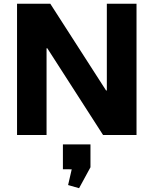

<svg xmlns="http://www.w3.org/2000/svg" viewBox="-20 -720 818 1024"><path d="M708.1 -700V0H529.7L232.3 -462.6H228.3V0H70.9V-700H248.3L545.8 -237.4H549.8V-700ZM462.5 50V172.1L401.7 283.7L343.2 266.9L381 102.7L442 183.3L315.5 182.8V50Z"/></svg>

Font: Pathway Extreme 8pt Thin 12pt
Style: Regular
Weight: 100
Version: Version 1.001;gftools[0.9.26]